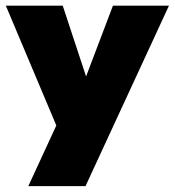

<svg xmlns="http://www.w3.org/2000/svg" viewBox="-28 -430 599 658"><path d="M267 -168 359 -410.5H551L265 208H69L165 0L-8 -410.5H187Z"/></svg>

Font: League Spartan Thin Black
Style: Regular
Weight: 900
Version: Version 2.002